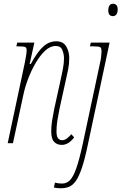

<svg xmlns="http://www.w3.org/2000/svg" viewBox="-20 -763 647 1023"><path d="M309 9Q284 9 268.5 -7Q253 -23 253 -63Q253 -92 257.5 -120Q262 -148 269 -183L304 -342Q309 -365 315 -395Q321 -425 321 -453Q321 -473 312.5 -495.5Q304 -518 277 -518Q247 -518 220 -492.5Q193 -467 170 -427.5Q147 -388 130 -343.5Q113 -299 105 -260L49 0H21L112 -428Q115 -444 118.5 -463.5Q122 -483 122 -495Q122 -509 114 -512.5Q106 -516 77 -516H67L72 -536H163L138 -422H144Q179 -487 210.5 -515Q242 -543 279 -543Q317 -543 333 -515.5Q349 -488 349 -453Q349 -422 343 -392.5Q337 -363 332 -342L297 -183Q290 -148 285.5 -120Q281 -92 281 -63Q281 -36 289.5 -26Q298 -16 311 -16Q325 -16 337.5 -26Q350 -36 360 -48L375 -31Q345 9 309 9ZM582 -677Q557 -677 557 -707Q557 -743 583 -743Q593 -743 600 -736Q607 -729 607 -713Q607 -694 599.5 -685.5Q592 -677 582 -677ZM304 240Q289 240 278.5 238Q268 236 267 236L273 210Q290 215 311 215Q335 215 352.5 197.5Q370 180 386 135Q402 90 420 8L513 -428Q517 -444 519 -462.5Q521 -481 521 -488Q521 -507 514 -511.5Q507 -516 478 -516H459L464 -536H564L448 8Q432 85 416.5 131Q401 177 384.5 200.5Q368 224 348.5 232Q329 240 304 240Z"/></svg>

Font: Noto Serif ExtraCondensed Thin
Style: Italic
Weight: 100
Width: 2
Italic angle: -12°
Designer: Monotype Design Team
Foundry: Monotype Imaging Inc.
Version: Version 2.013